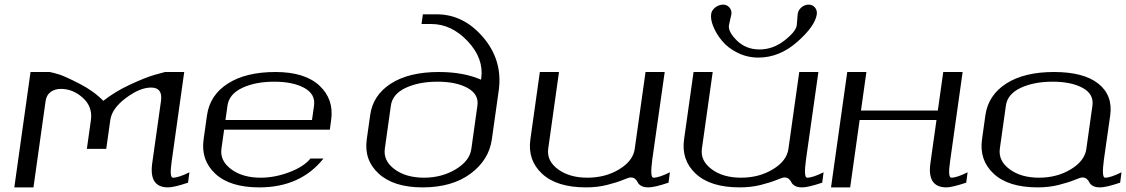

<svg xmlns="http://www.w3.org/2000/svg" viewBox="-20 -812 4880 832"><path d="M112.3 -500H195.3Q210.9 -497.1 236.3 -489.3Q261.7 -481.4 323.7 -449.7Q385.7 -418 427.7 -375Q476.6 -414.1 543.5 -445.3Q610.4 -476.6 652.3 -488.3L695.3 -500H778.3L723.6 -110.4Q713.9 -42 729.5 -42Q753.9 -42 800.8 -65.4L794.9 -20.5Q734.4 0 708 0Q625 0 639.6 -104.5L677.7 -375Q685.5 -432.6 634.8 -432.6Q585.9 -432.6 525.4 -387.2Q464.8 -341.8 458 -292L440.4 -167H356.4L374 -292Q381.8 -349.6 338.9 -388.2Q295.9 -426.8 244.1 -426.8Q217.8 -426.8 199.7 -413.6Q181.6 -400.4 177.7 -375L125 0H42Z M1409.2 -250H951.2L939.5 -167Q932.6 -115.2 981.9 -78.6Q1031.2 -42 1109.4 -42Q1170.9 -42 1233.9 -65.9Q1296.9 -89.8 1325.2 -125H1381.8Q1282.2 0 1103.5 0Q976.6 0 913.1 -59.1Q849.6 -118.2 862.3 -208L877 -312.5Q889.6 -400.4 967.8 -450.2Q1045.9 -500 1173.8 -500Q1300.8 -500 1364.3 -440.9Q1427.7 -381.8 1415 -292ZM957 -292H1332L1340.8 -354.5Q1347.7 -404.3 1298.3 -431.2Q1249 -458 1168 -458Q1086.9 -458 1029.8 -431.2Q972.7 -404.3 965.8 -354.5Z M1569.3 -208 1584 -312.5Q1595.7 -399.4 1673.8 -449.7Q1752 -500 1881.8 -500Q1988.3 -500 2064.5 -466.8L2065.4 -472.7Q2077.1 -558.6 2006.8 -633.3Q1936.5 -708 1848.6 -708H1806.6L1812.5 -750H1872.1Q1988.3 -750 2073.2 -650.9Q2158.2 -551.8 2141.6 -422.9L2111.3 -208Q2098.6 -118.2 2018.6 -59.1Q1938.5 0 1811.5 0Q1686.5 0 1621.6 -59.1Q1556.6 -118.2 1569.3 -208ZM1647.5 -167Q1640.6 -115.2 1689.9 -78.6Q1739.3 -42 1817.4 -42Q1894.5 -42 1955.1 -78.6Q2015.6 -115.2 2022.5 -167L2048.8 -354.5Q2055.7 -403.3 2006.3 -430.7Q1957 -458 1876 -458Q1794.9 -458 1737.8 -431.2Q1680.7 -404.3 1673.8 -354.5Z M2712.9 -43Q2705.1 -43 2679.2 -32.2Q2653.3 -21.5 2610.8 -10.7Q2568.4 0 2519.5 0Q2392.6 0 2329.1 -59.1Q2265.6 -118.2 2278.3 -208L2319.3 -500H2402.3L2355.5 -167Q2348.6 -115.2 2397.9 -78.6Q2447.3 -42 2525.4 -42Q2603.5 -42 2663.6 -78.6Q2723.6 -115.2 2730.5 -167L2777.3 -500H2860.4L2806.6 -121.1Q2795.9 -42 2811.5 -42Q2835.9 -42 2882.8 -65.4L2877 -20.5Q2816.4 0 2790 0Q2769.5 0 2758.3 -6.8Q2747.1 -13.7 2743.7 -21.5Q2740.2 -29.3 2732.9 -36.1Q2725.6 -43 2712.9 -43Z M3378.9 -43Q3371.1 -43 3345.2 -32.2Q3319.3 -21.5 3276.9 -10.7Q3234.4 0 3185.5 0Q3058.6 0 2995.1 -59.1Q2931.6 -118.2 2944.3 -208L2985.4 -500H3068.4L3021.5 -167Q3014.6 -115.2 3064 -78.6Q3113.3 -42 3191.4 -42Q3269.5 -42 3329.6 -78.6Q3389.6 -115.2 3396.5 -167L3443.4 -500H3526.4L3472.7 -121.1Q3461.9 -42 3477.5 -42Q3502 -42 3548.8 -65.4L3543 -20.5Q3482.4 0 3456.1 0Q3435.5 0 3424.3 -6.8Q3413.1 -13.7 3409.7 -21.5Q3406.2 -29.3 3398.9 -36.1Q3391.6 -43 3378.9 -43ZM3266.6 -562.5Q3217.8 -562.5 3175.8 -583.5Q3133.8 -604.5 3108.9 -634.8Q3084 -665 3071.3 -696.3Q3058.6 -727.5 3061.5 -750Q3063.5 -767.6 3079.6 -779.8Q3095.7 -792 3113.3 -792Q3129.9 -792 3140.6 -779.8Q3151.4 -767.6 3149.4 -750Q3148.4 -744.1 3144 -726.6Q3139.6 -709 3138.7 -702.1Q3134.8 -673.8 3173.8 -635.7Q3212.9 -597.7 3271.5 -597.7Q3329.1 -597.7 3378.9 -636.2Q3428.7 -674.8 3432.6 -702.1Q3433.6 -709 3434.6 -726.6Q3435.5 -744.1 3436.5 -750Q3438.5 -767.6 3452.6 -779.8Q3466.8 -792 3484.4 -792Q3501 -792 3511.2 -779.8Q3521.5 -767.6 3519.5 -750Q3511.7 -698.2 3434.6 -630.4Q3357.4 -562.5 3266.6 -562.5Z M4011.7 -104.5 4038.1 -292H3705.1L3664.1 0H3581.1L3651.4 -500H3734.4L3710.9 -333H4043.9L4067.4 -500H4151.4L4096.7 -110.4Q4086.9 -42 4102.5 -42Q4126 -42 4172.9 -65.4L4167 -20.5Q4105.5 0 4081.1 0Q3997.1 0 4011.7 -104.5Z M4687.5 -167 4713.9 -354.5Q4720.7 -404.3 4671.4 -431.2Q4622.1 -458 4541 -458Q4460 -458 4402.8 -431.2Q4345.7 -404.3 4338.9 -354.5L4312.5 -167Q4305.7 -115.2 4355 -78.6Q4404.3 -42 4482.4 -42Q4560.5 -42 4620.6 -78.6Q4680.7 -115.2 4687.5 -167ZM4763.7 -121.1Q4752.9 -42 4768.6 -42Q4793 -42 4839.8 -65.4L4834 -20.5Q4773.4 0 4747.1 0Q4726.6 0 4715.3 -6.8Q4704.1 -13.7 4700.7 -21.5Q4697.3 -29.3 4689.9 -36.1Q4682.6 -43 4669.9 -43Q4662.1 -43 4636.2 -32.2Q4610.4 -21.5 4567.9 -10.7Q4525.4 0 4476.6 0Q4349.6 0 4286.1 -59.1Q4222.7 -118.2 4235.4 -208L4250 -312.5Q4262.7 -400.4 4340.8 -450.2Q4418.9 -500 4546.9 -500Q4675.8 -500 4739.3 -449.7Q4802.7 -399.4 4791 -312.5Z"/></svg>

Font: okolaks
Style: RegularItalic
Weight: 500
Italic angle: -8°
Version: Version 000.6.0